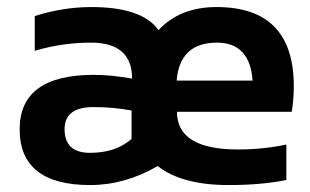

<svg xmlns="http://www.w3.org/2000/svg" viewBox="-20 -533 892 553"><path d="M249.5 -224.6Q166 -224.6 166 -161.1Q166 -92.8 239.3 -92.8Q313.5 -92.8 358.9 -132.8V-214.8Q305.2 -224.6 249.5 -224.6ZM488.8 -300.8H707.5Q699.7 -410.2 605 -410.2Q497.6 -410.2 488.8 -300.8ZM80.1 -386.7V-486.8Q162.1 -512.7 243.2 -512.7Q389.2 -512.7 436.5 -446.3Q498.5 -512.7 603.5 -512.7Q826.2 -512.7 826.2 -284.7Q826.2 -248 820.3 -210.9H489.7Q489.7 -102.5 665.5 -102.5Q737.8 -102.5 804.7 -116.7V-14.6Q733.4 0 638.2 0Q503.9 0 434.1 -54.7Q339.8 0 239.7 0Q36.6 0 36.6 -160.6Q36.6 -317.4 250 -317.4Q300.8 -317.4 360.4 -306.6Q360.4 -410.2 242.2 -410.2Q159.2 -410.2 80.1 -386.7Z"/></svg>

Font: Voltera
Style: Bold
Weight: 700
Designer: Bernd Montag
Version: Version 1.301